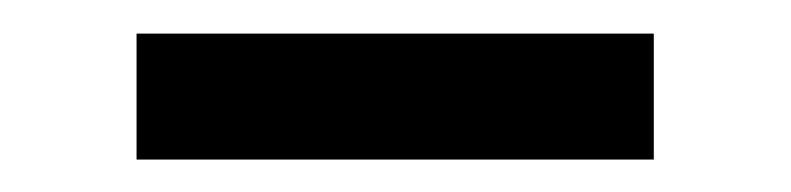

<svg xmlns="http://www.w3.org/2000/svg" viewBox="-20 -387 478 116"><path d="M62.5 -366.7V-290.6H375V-366.7Z"/></svg>

Font: Manrope3 Medium
Style: Regular
Weight: 500
Width: 4
Designer: Mikhail Sharanda
Foundry: Mikhail Sharanda
Version: Version 3.000;PS 003.000;hotconv 1.0.88;makeotf.lib2.5.64775